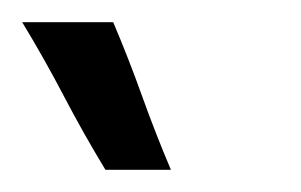

<svg xmlns="http://www.w3.org/2000/svg" viewBox="-51 -632 271 173"><path d="M51 -612Q65 -579 77 -545.5Q89 -512 103 -479H44Q24 -512 6.5 -545.5Q-11 -579 -31 -612Z"/></svg>

Font: Josefin Slab
Style: Bold Italic
Weight: 700
Italic angle: -12°
Designer: Santiago Orozco
Foundry: Typemade
Version: Version 2.000